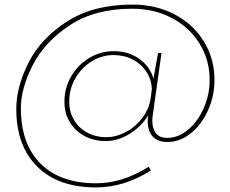

<svg xmlns="http://www.w3.org/2000/svg" viewBox="-20 -609 1003 837"><path d="M558 -589Q660 -589 741.5 -546Q823 -503 869 -428Q915 -353 915 -260Q915 -191 887 -128.5Q859 -66 812 -28Q765 10 710 10Q668 10 646 -13.5Q624 -37 624 -81Q624 -88 626 -106Q596 -57 545 -25.5Q494 6 441 6Q388 6 346.5 -17Q305 -40 282.5 -79.5Q260 -119 261 -168Q261 -225 290 -275.5Q319 -326 368.5 -356Q418 -386 476 -386Q540 -386 587 -352.5Q634 -319 649 -266L669 -378H684L645 -100Q644 -94 644 -81Q644 -50 659 -29Q674 -8 710 -8Q758 -8 800.5 -44Q843 -80 868.5 -138.5Q894 -197 894 -260Q894 -347 850.5 -418Q807 -489 730 -530Q653 -571 556 -571Q394 -571 284.5 -499Q175 -427 123 -325.5Q71 -224 71 -137Q71 18 156.5 104Q242 190 400 190Q514 190 628 118L638 134Q522 208 398 208Q234 208 142.5 117.5Q51 27 51 -134Q51 -230 104.5 -336Q158 -442 272.5 -515.5Q387 -589 558 -589ZM642 -222Q640 -263 618 -296.5Q596 -330 558.5 -349.5Q521 -369 475 -369Q425 -369 380.5 -342Q336 -315 309 -268.5Q282 -222 282 -168Q281 -124 301.5 -88Q322 -52 359 -31.5Q396 -11 444 -11Q486 -11 528.5 -33.5Q571 -56 600.5 -95Q630 -134 637 -181Z"/></svg>

Font: Josefin Sans Thin
Style: Italic
Weight: 200
Italic angle: -7°
Designer: Santiago Orozco
Foundry: Typemade
Version: Version 2.000